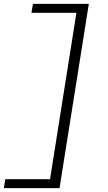

<svg xmlns="http://www.w3.org/2000/svg" viewBox="-69 -760 557 990"><path d="M-42 164H189L325 -694H93L101 -740H389L238 210H-49Z"/></svg>

Font: Georama ExtraExtended Light
Style: Italic
Weight: 300
Width: 8
Italic angle: -9°
Designer: Jean-Baptiste Levee
Foundry: Production Type
Version: Version 1.000